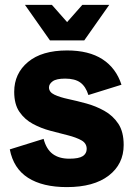

<svg xmlns="http://www.w3.org/2000/svg" viewBox="-20 -750 550 784"><path d="M253 14Q154 14 94.5 -24Q35 -62 20 -140L158 -183Q169 -141 195 -121.5Q221 -102 263 -102Q302 -102 318 -112.5Q334 -123 334 -142Q334 -165 312.5 -177Q291 -189 257.5 -197.5Q224 -206 186 -216Q148 -226 114.5 -244Q81 -262 59.5 -293Q38 -324 38 -375Q38 -450 94.5 -497Q151 -544 254 -544Q343 -544 398.5 -508Q454 -472 476 -404L341 -362Q330 -397 308 -413Q286 -429 246 -429Q210 -429 195 -418Q180 -407 180 -393Q180 -374 202 -363.5Q224 -353 259 -345.5Q294 -338 332.5 -327.5Q371 -317 406 -297.5Q441 -278 463 -245Q485 -212 485 -158Q485 -80 424 -33Q363 14 253 14ZM188 -585 316 -730H426L324 -585ZM184 -585 82 -730H192L320 -585Z"/></svg>

Font: Radio Canada Big
Style: Bold
Weight: 700
Designer: Étienne Aubert Bonn
Foundry: Coppers and Brasses
Version: Version 1.001